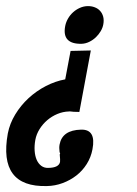

<svg xmlns="http://www.w3.org/2000/svg" viewBox="-91 -359 449 630"><path d="M212.4 130.9Q207.5 157.2 193.6 179.2Q179.7 201.2 159.7 216.8Q139.6 232.4 114.7 241.7Q89.8 251 63 251.5Q-97.2 255.9 -65.4 79.1Q-59.1 46.4 -41 16.6Q-22.9 -13.2 2.7 -36.9Q28.3 -60.5 59.6 -76.7Q90.8 -92.8 123 -98.6L140.6 -191.9L207 -193.4L169.4 8.3Q167 8.3 161.6 8.1Q156.2 7.8 150.4 7.8Q145.5 7.3 141.4 6.8Q137.2 6.3 134.8 6.8Q115.7 7.3 97.4 14.9Q79.1 22.5 64.2 35.2Q49.3 47.9 38.8 64.7Q28.3 81.5 24.9 100.1Q21.5 119.1 22.7 136Q23.9 152.8 29.3 165.3Q34.7 177.7 44.4 185.1Q54.2 192.4 67.4 191.9Q102.1 191.4 106 172.4Q106.4 169.4 106.2 163.3Q106 157.2 105 148.4L105.5 146.5Q105.5 145.5 106.4 144.5Q105 140.6 104.5 140.1Q102.5 125.5 104.5 115.2Q113.3 67.9 174.8 66.4Q225.1 64.9 212.4 130.9ZM248 -279.3Q246.1 -268.1 239.5 -256.8Q232.9 -245.6 223.4 -236.6Q213.9 -227.5 201.9 -221.7Q189.9 -215.8 176.8 -215.3Q111.3 -213.9 123 -273.9Q125.5 -286.6 132.3 -298.3Q139.2 -310.1 148.9 -318.8Q158.7 -327.6 170.7 -333Q182.6 -338.4 195.3 -338.9Q208.5 -339.4 219.5 -335.2Q230.5 -331.1 237.5 -323.2Q244.6 -315.4 247.6 -304.2Q250.5 -293 248 -279.3Z"/></svg>

Font: XB Khoramshahr
Style: Bold Italic
Weight: 700
Italic angle: -12°
Designer: Behnam
Foundry: Irmug
Version: Version 8.005 2009